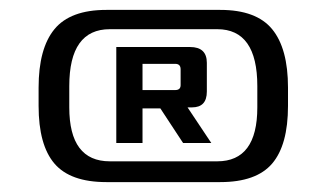

<svg xmlns="http://www.w3.org/2000/svg" viewBox="-20 -706 660 388"><path d="M562 -529V-492Q562 -413 530 -375.5Q498 -338 425 -338H195Q122 -338 90 -375.5Q58 -413 58 -492V-529Q58 -608 90 -647Q122 -686 195 -686H425Q498 -686 530 -647Q562 -608 562 -529ZM202 -380H419Q500 -380 500 -489V-532Q500 -647 419 -647H202Q120 -647 120 -532V-489Q120 -380 202 -380ZM215 -611H364Q398 -611 398 -579V-521Q398 -489 368 -489H359L407 -417H350L304 -487H268V-417H215ZM345 -534V-566Q345 -577 334 -577H268V-524H334Q345 -524 345 -534Z"/></svg>

Font: Sarpanch Medium
Style: Regular
Weight: 500
Designer: Manushi Parikh (Devanagari and Latin), Jyotish Sonowal (Devanagari)
Foundry: Indian Type Foundry
Version: Version 2.004;PS 1.0;hotconv 1.0.78;makeotf.lib2.5.61930; tt